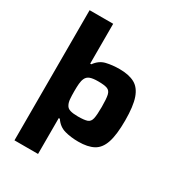

<svg xmlns="http://www.w3.org/2000/svg" viewBox="-219 -874 1104 1206"><g transform="rotate(30 333.5 -271.0)"><path d="M73 201V-743H244V-454H252Q282 -496 326 -506.5Q370 -517 422 -517Q489 -517 531 -494.5Q573 -472 593 -415Q613 -358 613 -254Q613 -151 594 -94Q575 -37 533.5 -14.5Q492 8 424 8Q369 8 324.5 -4.5Q280 -17 252 -59H244V201ZM343 -128Q389 -128 410 -135.5Q431 -143 437 -170Q443 -197 443 -255Q443 -313 437 -340Q431 -367 410 -375Q389 -383 343 -383Q306 -383 285.5 -375.5Q265 -368 256 -349Q248 -332 246 -308.5Q244 -285 244 -255Q244 -222 246 -198Q248 -174 257 -158Q265 -141 286 -134.5Q307 -128 343 -128Z"/></g></svg>

Font: Saira Expanded
Style: Bold
Weight: 700
Width: 7
Designer: Hector Gatti with collaboration of the Omnibus-Type team
Foundry: Omnibus-Type
Version: Version 1.100; ttfautohint (v1.8.3)